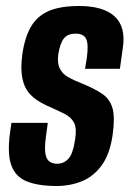

<svg xmlns="http://www.w3.org/2000/svg" viewBox="-20 -612 431 639"><path d="M168 7Q108 7 70 -8Q32 -23 18 -61Q4 -99 13 -168L18 -203H139L133 -158Q128 -121 131 -101.5Q134 -82 144.5 -74.5Q155 -67 170 -67Q192 -67 207.5 -83.5Q223 -100 230 -148Q236 -185 226.5 -203.5Q217 -222 194 -233.5Q171 -245 133 -262Q100 -277 80.5 -298Q61 -319 54.5 -351Q48 -383 54 -429Q62 -487 83 -523Q104 -559 142.5 -575.5Q181 -592 243 -592Q324 -592 361.5 -557.5Q399 -523 389 -454L379 -383Q350 -383 321 -383Q292 -383 263 -383L269 -419Q275 -464 267 -482Q259 -500 232 -500Q205 -500 192.5 -484Q180 -468 174 -432Q170 -402 179 -384Q188 -366 206.5 -355.5Q225 -345 253 -334Q295 -317 320.5 -299.5Q346 -282 354.5 -251.5Q363 -221 355 -164Q346 -100 319 -62.5Q292 -25 253 -9Q214 7 168 7Z"/></svg>

Font: Alumni Sans
Style: Bold Italic
Weight: 700
Italic angle: -8°
Designer: Robert E. Leuschke
Foundry: Robert E. Leuschke
Version: Version 1.016